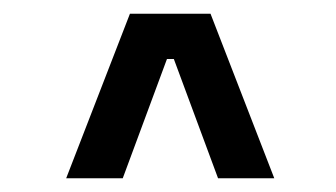

<svg xmlns="http://www.w3.org/2000/svg" viewBox="-20 -820 490 280"><path d="M76.5 -560 169.5 -800H287L380 -560H298L233.5 -734H223.5L159 -560Z"/></svg>

Font: Trispace Condensed
Style: Regular
Weight: 400
Width: 3
Designer: Tyler Finck
Foundry: Etcetera Type Company
Version: Version 1.210; ttfautohint (v1.8.3)